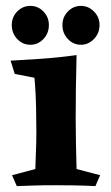

<svg xmlns="http://www.w3.org/2000/svg" viewBox="-20 -632 376 652"><path d="M240 -445Q237 -331 237 -228Q237 -191 238 -143Q239 -95 240 -58L320 -37L304 0Q286 -1 269 -1.5Q252 -2 229.5 -2.5Q207 -3 171 -3Q122 -3 94.5 -2Q67 -1 37 0L21 -37L100 -58Q102 -108 103 -145Q104 -182 103 -226Q103 -249 102.5 -268Q102 -287 101 -310Q100 -333 97 -368L30 -381L16 -426Q51 -428 113.5 -432Q176 -436 240 -445ZM83 -480Q57 -480 38.5 -499.5Q20 -519 20 -547Q20 -574 38.5 -593Q57 -612 83 -612Q109 -612 127.5 -593Q146 -574 146 -547Q146 -519 127.5 -499.5Q109 -480 83 -480ZM255 -480Q229 -480 210.5 -499.5Q192 -519 192 -547Q192 -574 210.5 -593Q229 -612 255 -612Q280 -612 299 -593Q318 -574 318 -547Q318 -519 299 -499.5Q280 -480 255 -480Z"/></svg>

Font: Ruwudu
Style: Bold
Weight: 700
Designer: Becca Hirsbrunner Spalinger
Foundry: SIL International
Version: Version 3.000